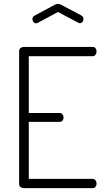

<svg xmlns="http://www.w3.org/2000/svg" viewBox="-20 -974 543 994"><path d="M176 -856Q174 -855 172 -854Q170 -853 168 -853Q160 -853 154 -859.5Q148 -866 148 -876Q148 -887 159 -893L263 -949Q271 -954 280 -954Q289 -954 297 -949L401 -894Q412 -888 412 -874Q412 -866 406.5 -860Q401 -854 393 -854Q391 -854 388.5 -855Q386 -856 384 -857L280 -912ZM129 -389H288Q298 -389 303.5 -382Q309 -375 309 -365Q309 -357 304 -350Q299 -343 288 -343H129V-48H459Q469 -48 474.5 -40.5Q480 -33 480 -23Q480 -15 475 -7.5Q470 0 459 0H103Q94 0 86.5 -5.5Q79 -11 79 -22V-709Q79 -720 86.5 -725.5Q94 -731 103 -731H459Q470 -731 475 -723.5Q480 -716 480 -708Q480 -698 474.5 -690.5Q469 -683 459 -683H129Z"/></svg>

Font: AkaAcidDosis
Style: Light
Weight: 300
Designer: Edgar Tolentino, Pablo Impallari, Igino Marini, Aka-Acid
Foundry: Edgar Tolentino, Pablo Impallari, Igino Marini, Aka-Acid
Version: Version 1.007